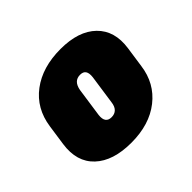

<svg xmlns="http://www.w3.org/2000/svg" viewBox="-98 -838 605 605"><g transform="rotate(-45 204.0 -535.5)"><path d="M179 -352Q98 -352 56 -391.5Q14 -431 24 -501L34 -570Q44 -640 96.5 -679.5Q149 -719 230 -719Q310 -719 351 -679Q392 -639 382 -570L372 -501Q363 -433 311.5 -392.5Q260 -352 179 -352ZM192 -453Q206 -453 214.5 -461.5Q223 -470 225 -487L239 -584Q241 -601 235.5 -609.5Q230 -618 216 -618Q202 -618 193.5 -609.5Q185 -601 182 -584L168 -487Q166 -470 172 -461.5Q178 -453 192 -453Z"/></g></svg>

Font: Pathway Extreme Condensed Black
Style: Italic
Weight: 900
Width: 3
Italic angle: -8°
Version: Version 1.001;gftools[0.9.26]